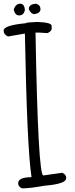

<svg xmlns="http://www.w3.org/2000/svg" viewBox="-20 -1038 413 1058"><path d="M184.6 -917H187.5Q264.6 -914.1 264.6 -895.5V-876Q257.8 -861.3 240.2 -855.5L197.3 -858.4H175.8V-855.5Q189.5 -71.3 218.8 -71.3L323.2 -85.9Q344.7 -76.2 344.7 -58.6V-55.7Q344.7 -24.4 224.6 -14.6Q144.5 0 101.6 0Q80.1 -8.8 80.1 -28.3Q80.1 -61.5 153.3 -61.5V-65.4Q128.9 -224.6 117.2 -852.5H113.3L24.4 -836.9Q0 -847.7 0 -870.1Q0 -898.4 123 -910.2Q123 -915 184.6 -917ZM91.8 -1017.6Q114.3 -1017.6 117.2 -983.4Q111.3 -953.1 85.9 -953.1Q61.5 -953.1 55.7 -987.3Q67.4 -1017.6 91.8 -1017.6ZM179.7 -1017.6Q203.1 -1009.8 203.1 -987.3Q203.1 -965.8 169.9 -960Q151.4 -960 138.7 -987.3Q138.7 -1015.6 179.7 -1017.6Z"/></svg>

Font: Sue Ellen Francisco
Style: Regular
Weight: 400
Designer: Kimberly Geswein
Foundry: Kimberly Geswein
Version: Version 1.002 2007